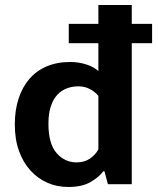

<svg xmlns="http://www.w3.org/2000/svg" viewBox="-20 -734 631 765"><path d="M372 -714H505V-639H586V-562H505V0H410L396 -52H392Q373 -27 339.5 -8Q306 11 252 11Q207 11 168.5 -6Q130 -23 101 -55Q72 -87 55.5 -133Q39 -179 39 -238Q39 -295 54 -341Q69 -387 97 -419.5Q125 -452 166 -469.5Q207 -487 260 -487Q294 -487 324.5 -477Q355 -467 372 -451V-562H254V-639H372ZM372 -352Q359 -368 338.5 -379Q318 -390 292 -390Q268 -390 246.5 -382Q225 -374 208.5 -356.5Q192 -339 182.5 -310.5Q173 -282 173 -241Q173 -161 205.5 -124Q238 -87 285 -87Q317 -87 339 -102.5Q361 -118 372 -139Z"/></svg>

Font: Ek Mukta
Style: Bold
Weight: 700
Designer: Girish Dalvi and Yashodeep Gholap
Foundry: Ek Type
Version: Version 2.538;PS 1.002;hotconv 16.6.51;makeotf.lib2.5.65220;